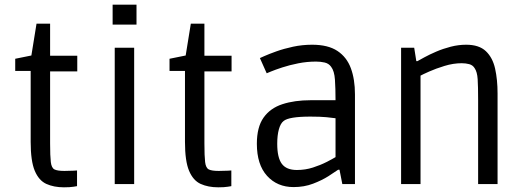

<svg xmlns="http://www.w3.org/2000/svg" viewBox="-20 -786 2233 820"><path d="M253 14Q210 14 178 -0.5Q146 -15 128.5 -56.5Q111 -98 111 -180V-483H45V-535L114 -549L136 -685H194V-548H310V-481H194V-174Q194 -119 197 -94Q200 -69 212.5 -62.5Q225 -56 255 -56Q279 -56 294 -57Q309 -58 309 -58V9Q309 9 294 11.5Q279 14 253 14Z M461 -681V-766H563V-681ZM470 0V-582H553V0Z M912 14Q869 14 837 -0.5Q805 -15 787.5 -56.5Q770 -98 770 -180V-483H704V-535L773 -549L795 -685H853V-548H969V-481H853V-174Q853 -119 856 -94Q859 -69 871.5 -62.5Q884 -56 914 -56Q938 -56 953 -57Q968 -58 968 -58V9Q968 9 953 11.5Q938 14 912 14Z M1234 13Q1164 13 1120.5 -35Q1077 -83 1077 -172Q1077 -243 1105.5 -283.5Q1134 -324 1186 -341Q1238 -358 1307 -358H1413Q1413 -408 1410.5 -445.5Q1408 -483 1394 -501Q1384 -515 1366.5 -519Q1349 -523 1330 -523Q1291 -523 1253.5 -515.5Q1216 -508 1185.5 -498Q1155 -488 1137 -480.5Q1119 -473 1119 -473L1090 -538Q1090 -538 1109 -546.5Q1128 -555 1160 -566.5Q1192 -578 1231.5 -586.5Q1271 -595 1313 -595Q1381 -595 1421 -568.5Q1461 -542 1478.5 -494.5Q1496 -447 1496 -383V0H1442L1430 -61H1424Q1410 -51 1382.5 -33.5Q1355 -16 1317 -1.5Q1279 13 1234 13ZM1248 -60Q1284 -60 1316.5 -70.5Q1349 -81 1374.5 -94Q1400 -107 1413 -115V-281Q1400 -283 1374 -285.5Q1348 -288 1306 -288Q1213 -288 1191 -269Q1178 -259 1171 -233.5Q1164 -208 1164 -172Q1164 -113 1183.5 -86.5Q1203 -60 1248 -60Z M1693 0V-582H1749L1758 -525H1763Q1772 -530 1793 -541.5Q1814 -553 1843 -565.5Q1872 -578 1905 -586.5Q1938 -595 1971 -595Q2026 -595 2055 -567.5Q2084 -540 2094.5 -493Q2105 -446 2105 -387V0H2022V-358Q2022 -417 2020 -448Q2018 -479 2007 -495Q1999 -508 1984 -512Q1969 -516 1952 -516Q1916 -516 1878.5 -504.5Q1841 -493 1813 -480.5Q1785 -468 1776 -463V0Z"/></svg>

Font: Ruda
Style: Regular
Weight: 400
Designer: Mariela Monsalve and Angelina Sanchez
Foundry: Mariela Monsalve and Angelina Sanchez
Version: Version 2.000